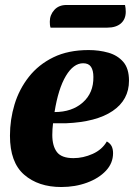

<svg xmlns="http://www.w3.org/2000/svg" viewBox="-20 -731 538 771"><path d="M226 20Q134 20 77 -29.5Q20 -79 20 -186Q20 -251 38.5 -312Q57 -373 96 -422.5Q135 -472 194.5 -501Q254 -530 336 -530Q378 -530 415 -519.5Q452 -509 475 -482.5Q498 -456 498 -407Q498 -330 432.5 -285.5Q367 -241 245 -236Q232 -236 218.5 -236Q205 -236 193 -236Q190 -212 190 -189Q190 -145 208.5 -120.5Q227 -96 275 -96Q314 -96 352 -113Q390 -130 409 -163Q423 -155 428.5 -143.5Q434 -132 434 -116Q434 -76 405.5 -45.5Q377 -15 329.5 2.5Q282 20 226 20ZM199 -281Q269 -281 312.5 -319.5Q356 -358 355 -422Q355 -448 345.5 -462.5Q336 -477 314 -477Q275 -477 244.5 -426Q214 -375 199 -281ZM183 -620Q181 -626 180.5 -632Q180 -638 180 -644Q180 -671 198 -691Q216 -711 247 -711H482Q485 -698 485 -684Q485 -654 465.5 -637Q446 -620 411 -620Z"/></svg>

Font: Sansita Swashed
Style: Bold
Weight: 700
Designer: Pablo Cosgaya
Foundry: Omnibus-Type
Version: Version 1.003; ttfautohint (v1.8.3)